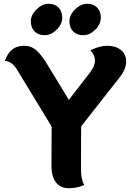

<svg xmlns="http://www.w3.org/2000/svg" viewBox="-20 -988 695 1015"><path d="M513 -894Q513 -860 483.5 -831Q454 -802 420 -802Q386 -802 366.5 -822Q347 -842 347 -875.5Q347 -909 377 -938.5Q407 -968 440.5 -968Q474 -968 493.5 -948Q513 -928 513 -894ZM309 -894Q309 -860 279.5 -831Q250 -802 216 -802Q182 -802 162.5 -822Q143 -842 143 -875.5Q143 -909 173 -938.5Q203 -968 236.5 -968Q270 -968 289.5 -948Q309 -928 309 -894ZM425 -10Q388 7 344.5 7Q301 7 276.5 -23Q252 -53 252 -112L253 -319L68 -623Q43 -663 6 -666Q32 -746 107 -746Q145 -746 172.5 -721.5Q200 -697 229 -649L344 -460L456 -605Q482 -639 482 -668Q482 -697 458 -722Q506 -746 548.5 -746Q591 -746 619 -724Q647 -702 647 -662Q647 -622 610 -576L409 -320L408 -95Q408 -41 425 -10Z"/></svg>

Font: Laila
Style: Bold
Weight: 700
Designer: Hitesh Malaviya
Foundry: Indian Type Foundry
Version: Version 1.302;PS 1.0;hotconv 1.0.78;makeotf.lib2.5.61930; tt